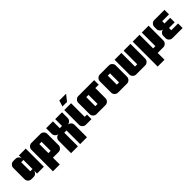

<svg xmlns="http://www.w3.org/2000/svg" viewBox="291 -2127 3741 3741"><g transform="rotate(-45 2161.5 -256.0)"><path d="M469 0H281V-94Q281 -56 253.5 -28Q226 0 188 0H125Q87 0 59 -28Q31 -56 31 -94V-406Q31 -444 59 -472Q87 -500 125 -500H188Q226 -500 253.5 -472Q281 -444 281 -406V-500H469ZM281 -375H219V-125H281Z M969 -406V-94Q969 -56 941 -28Q913 0 875 0H719V188H531V-406Q531 -444 559 -472Q587 -500 625 -500H875Q913 -500 941 -472Q969 -444 969 -406ZM781 -125V-375H719V-125Z M1469 188H1281V-188H1219V188H1031V-156Q1031 -194 1059 -222Q1087 -250 1125 -250Q1087 -250 1059 -278Q1031 -306 1031 -344V-500H1219V-312H1281V-500H1469V-344Q1469 -306 1441 -278Q1413 -250 1375 -250Q1413 -250 1441 -222Q1469 -194 1469 -156Z M1781 -700 1681 -574H1556L1594 -700ZM1781 -125V0H1625Q1587 0 1559 -28Q1531 -56 1531 -94V-500H1719V-125Z M2074 -125V-375H2012V-125ZM2355 -500V-375H2262V-94Q2262 -56 2234 -28Q2206 0 2168 0H1918Q1880 0 1852 -28Q1824 -56 1824 -94V-406Q1824 -444 1852 -472Q1880 -500 1918 -500Z M2667 -125V-375H2605V-125ZM2855 -406V-94Q2855 -56 2827 -28Q2799 0 2761 0H2511Q2473 0 2445 -28Q2417 -56 2417 -94V-406Q2417 -444 2445 -472Q2473 -500 2511 -500H2761Q2799 -500 2827 -472Q2855 -444 2855 -406Z M3355 -94Q3355 -56 3327 -28Q3299 0 3261 0H3011Q2973 0 2945 -28Q2917 -56 2917 -94V-500H3105V-125H3167V-500H3355Z M3855 -500V-94Q3855 -56 3827 -28Q3799 0 3761 0H3605V188H3417V-500H3605V-125H3667V-500Z M4292 -125V0H4011Q3973 0 3945 -28Q3917 -56 3917 -94V-156Q3917 -194 3945 -222Q3973 -250 4011 -250Q3973 -250 3945 -278Q3917 -306 3917 -344V-406Q3917 -444 3945 -472Q3973 -500 4011 -500H4292V-375H4105V-312H4261V-188H4105V-125Z"/></g></svg>

Font: CostaRica
Style: Normal
Weight: 900
Version: Version 1.3